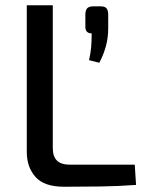

<svg xmlns="http://www.w3.org/2000/svg" viewBox="-20 -710 558 731"><path d="M181 -690V-146Q181 -114 197 -98.5Q213 -83 246 -83H493L498 -6Q431 -1 362 0Q293 1 224 1Q148 1 115 -36.5Q82 -74 82 -131V-690ZM361 -686Q378 -686 384.5 -679.5Q391 -673 392 -657V-603Q392 -566 383 -533.5Q374 -501 358 -471L319 -481Q325 -507 327 -530Q329 -553 329 -583Q305 -583 305 -608V-657Q306 -673 313 -679.5Q320 -686 338 -686Z"/></svg>

Font: Exo 2 Medium
Style: Regular
Weight: 500
Designer: Natanael Gama
Foundry: Natanael Gama
Version: Version 2.010